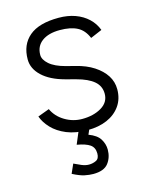

<svg xmlns="http://www.w3.org/2000/svg" viewBox="-110 -584 686 867"><g transform="rotate(-15 233.0 -151.0)"><path d="M245 12Q188 12 147 -5Q106 -22 80.5 -49Q55 -76 45 -105L99 -125Q116 -88 153.5 -65.5Q191 -43 234 -43Q287 -43 324 -65Q361 -87 361 -127Q361 -163 334 -186Q307 -209 254 -223L205 -236Q138 -254 101.5 -288.5Q65 -323 65 -366Q65 -435 110.5 -473.5Q156 -512 248 -512Q291 -512 325.5 -499.5Q360 -487 384.5 -464Q409 -441 421 -409L367 -386Q351 -425 320 -441Q289 -457 239 -457Q186 -457 155.5 -434.5Q125 -412 125 -371Q125 -349 149.5 -327.5Q174 -306 223 -293L266 -282Q315 -270 349.5 -247.5Q384 -225 402.5 -196Q421 -167 421 -132Q421 -87 398 -54.5Q375 -22 335.5 -5Q296 12 245 12ZM218 210Q200 210 178 205.5Q156 201 123 184L142 141Q158 149 176 156.5Q194 164 210 164Q228 164 243.5 156.5Q259 149 259 125Q259 97 239.5 83.5Q220 70 179 63L208 -6L253 8L242 33Q280 47 294.5 70.5Q309 94 309 120Q309 157 288.5 183.5Q268 210 218 210Z"/></g></svg>

Font: Figtree Light
Style: Regular
Weight: 300
Designer: Erik Kennedy
Foundry: Erik Kennedy
Version: Version 2.001;gftools[0.9.30]